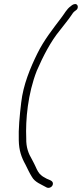

<svg xmlns="http://www.w3.org/2000/svg" viewBox="-20 -694 405 951"><path d="M85 -186C77 -118 71 -56 73 1C74 51 86 85 106 121C117 143 126 163 138 182C153 209 184 219 212 235C226 241 244 229 242 213C240 200 223 197 211 191C201 185 191 181 183 173C172 165 163 147 157 133C152 123 147 111 139 97C121 67 109 36 110 -8C106 -102 118 -230 162 -343C193 -415 232 -490 276 -543C297 -571 319 -596 336 -622C341 -629 343 -633 347 -636L356 -643C361 -646 364 -651 365 -656C367 -665 362 -674 353 -674C343 -674 336 -668 330 -663C310 -649 300 -627 282 -604C242 -551 198 -496 165 -429C130 -358 95 -274 85 -186Z"/></svg>

Font: Stray Cat
Style: ExtObl
Weight: 400
Version: Version 1.0